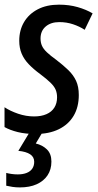

<svg xmlns="http://www.w3.org/2000/svg" viewBox="-21 -568 423 828"><path d="M132.3 9.8Q88.9 9.8 55.4 1.5Q22 -6.8 -1.5 -20V-105.5Q22.5 -89.4 56.9 -77.6Q91.3 -65.9 126 -65.9Q157.2 -65.9 179.4 -75.7Q201.7 -85.4 213.4 -104Q225.1 -122.6 225.1 -148.4Q225.1 -167 218.8 -181.6Q212.4 -196.3 196.3 -211.9Q180.2 -227.5 152.3 -248.5Q123 -270 102.8 -291.3Q82.5 -312.5 72.3 -336.9Q62 -361.3 62 -392.1Q62 -438 82.8 -472.9Q103.5 -507.8 141.8 -527.8Q180.2 -547.9 233.4 -547.9Q276.9 -547.9 313.7 -537.4Q350.6 -526.9 378.4 -510.3L344.2 -439.5Q321.8 -454.1 293.9 -463.4Q266.1 -472.7 234.9 -472.7Q198.2 -472.7 176 -453.6Q153.8 -434.6 153.8 -401.9Q153.8 -384.8 159.9 -370.8Q166 -356.9 181.2 -342.5Q196.3 -328.1 222.7 -309.1Q252 -286.6 273.7 -265.6Q295.4 -244.6 307.1 -219.5Q318.8 -194.3 318.8 -158.2Q318.8 -106 296.4 -68.4Q273.9 -30.8 232.2 -10.5Q190.4 9.8 132.3 9.8ZM64.9 240.2Q47.9 240.2 33 238Q18.1 235.8 5.9 232.9V177.7Q15.1 180.2 28.1 182.1Q41 184.1 55.2 184.1Q78.1 184.1 94 177.7Q109.9 171.4 118.2 159.2Q126.5 147 126.5 129.9Q126.5 108.9 109.1 97.4Q91.8 85.9 58.1 82.5L107.9 0H163.6L133.3 50.8Q162.1 57.6 181.4 76.4Q200.7 95.2 200.7 128.9Q200.7 163.1 184.1 188Q167.5 212.9 137.2 226.6Q106.9 240.2 64.9 240.2Z"/></svg>

Font: Open Sans SemiCondensed Medium
Style: Italic
Weight: 500
Width: 4
Italic angle: -12°
Designer: Monotype Design Team
Foundry: Monotype Imaging Inc.
Version: Version 3.000